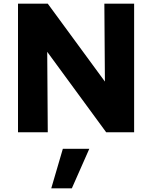

<svg xmlns="http://www.w3.org/2000/svg" viewBox="-20 -720 828 1045"><path d="M78 0V-700H240L551 -276L548 -700H710V0H558L237 -438L240 0ZM259 305 322 90H466L371 305Z"/></svg>

Font: Red Hat Text VF
Style: Regular
Weight: 400
Designer: Pentagram, MCKL
Foundry: Pentagram, MCKL
Version: Version 1.023